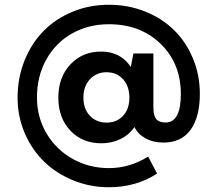

<svg xmlns="http://www.w3.org/2000/svg" viewBox="-20 -678 914 808"><path d="M438 110Q359 110 288 81Q217 52 165.5 2Q114 -48 84 -118Q54 -188 54 -267Q54 -350.5 83.2 -423.2Q112.5 -496 163.2 -547.5Q214 -599 285.2 -628.5Q356.5 -658 438 -658Q519.5 -658 590.8 -629.5Q662 -601 712.5 -551.2Q763 -501.5 792 -432Q821 -362.5 821 -283.5Q821 -186 782.2 -132Q743.5 -78 668 -78Q624.5 -78 592 -96Q559.5 -114 546 -143.5Q523 -110 486.2 -92.5Q449.5 -75 406 -75Q327 -75 276.2 -128.2Q225.5 -181.5 225.5 -267Q225.5 -353 276.2 -407Q327 -461 406 -461Q487 -461 530.5 -396.5L541.5 -453H625.5V-226.5Q625.5 -192 637.2 -177.2Q649 -162.5 676.5 -162.5Q741 -162.5 741 -282Q741 -411 656 -493.5Q571 -576 438.5 -576Q352 -576 283 -537Q214 -498 174.8 -427.5Q135.5 -357 135.5 -267.5Q135.5 -184.5 176 -116.2Q216.5 -48 286 -9.2Q355.5 29.5 438.5 29.5Q525.5 29.5 603.5 -19L641 52.5Q552.5 110 438 110ZM331 -267Q331 -220 358.2 -191Q385.5 -162 428.5 -162Q471.5 -162 498 -190.8Q524.5 -219.5 524.5 -267Q524.5 -315 497.8 -344.5Q471 -374 428.5 -374Q385.5 -374 358.2 -344.2Q331 -314.5 331 -267Z"/></svg>

Font: HK Grotesk SemiBold
Style: Regular
Weight: 600
Designer: Alfredo Marco Pradil
Foundry: Hanken Design Co.
Version: Version 3.001;FEAKit 1.0